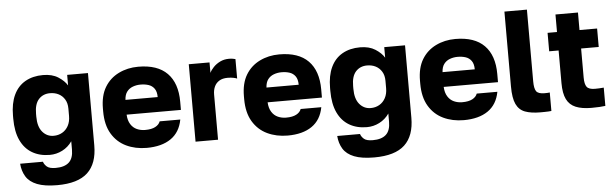

<svg xmlns="http://www.w3.org/2000/svg" viewBox="-54 -898 4197 1309"><g transform="rotate(-5 2045.0 -243.5)"><path d="M290 213.2Q204.5 213.2 152.9 192.8Q101.3 172.5 77.7 134.1Q54.2 95.7 50.5 45.5H206.5Q211.5 63.2 229.1 79.2Q246.7 95.2 290 95.2Q350.3 95.2 380.7 67.5Q411 39.8 411 -20V-76.7Q384.3 -38.2 343.7 -17.5Q303.2 3.2 257.8 3.2Q188.8 3.2 137.6 -26.8Q86.3 -56.8 58.4 -116.2Q30.5 -175.5 30.5 -265V-285Q30.5 -368.7 57.6 -426.4Q84.7 -484.2 136.3 -513.7Q188 -543.2 258.3 -543.2Q320.3 -543.2 361.7 -516.8Q403.2 -490.3 422.7 -457.8V-530H565V-34.5Q565 89.2 498.5 151.2Q432 213.2 290 213.2ZM295 -124.2Q327.8 -124.2 354.1 -139.3Q380.3 -154.3 395.7 -182.7Q411 -211 411 -250V-300.3Q411 -337.7 395.3 -363.4Q379.7 -389.2 353.8 -402.5Q328 -415.8 295 -415.8Q247.5 -415.8 217.8 -383.6Q188.2 -351.3 188.2 -285V-265Q188.2 -195.7 218.7 -159.9Q249.2 -124.2 295 -124.2Z M920 13.2Q842.5 13.2 780.2 -16.6Q718 -46.3 681.7 -107.2Q645.5 -168 645.5 -260V-280Q645.5 -368 680.2 -425.7Q715 -483.5 775.7 -513.3Q836.3 -543.2 910 -543.2Q1041.3 -543.2 1107.9 -475.5Q1174.5 -407.8 1174.5 -280.5V-224.5H802.8Q804.8 -184.5 821.3 -158.5Q837.7 -132.5 863.8 -121Q889.8 -109.5 920 -109.5Q963.8 -109.5 989.5 -123.2Q1015.2 -136.8 1023.2 -159.5H1164.5Q1148.5 -73.3 1085.7 -30.1Q1022.8 13.2 920 13.2ZM915 -420.5Q886.7 -420.5 861.7 -411.1Q836.7 -401.7 821.3 -381.3Q805.8 -361 803.8 -325.5H1024.3Q1024.3 -363 1009.2 -383.7Q994.2 -404.5 969.7 -412.5Q945.2 -420.5 915 -420.5Z M1255 0V-530H1397V-458.3Q1404.8 -476.3 1423.8 -496.3Q1442.7 -516.3 1470 -529.8Q1497.3 -543.2 1530.3 -543.2Q1546.5 -543.2 1556.7 -541.2Q1566.8 -539.2 1575 -537.3V-403.7Q1570 -407 1551.9 -410.9Q1533.8 -414.8 1510.5 -414.8Q1475.3 -414.8 1452.8 -400.7Q1430.3 -386.7 1419.7 -363Q1409 -339.3 1409 -309.3V0Z M1885 13.2Q1807.5 13.2 1745.2 -16.6Q1683 -46.3 1646.7 -107.2Q1610.5 -168 1610.5 -260V-280Q1610.5 -368 1645.2 -425.7Q1680 -483.5 1740.7 -513.3Q1801.3 -543.2 1875 -543.2Q2006.3 -543.2 2072.9 -475.5Q2139.5 -407.8 2139.5 -280.5V-224.5H1767.8Q1769.8 -184.5 1786.3 -158.5Q1802.7 -132.5 1828.8 -121Q1854.8 -109.5 1885 -109.5Q1928.8 -109.5 1954.5 -123.2Q1980.2 -136.8 1988.2 -159.5H2129.5Q2113.5 -73.3 2050.7 -30.1Q1987.8 13.2 1885 13.2ZM1880 -420.5Q1851.7 -420.5 1826.7 -411.1Q1801.7 -401.7 1786.3 -381.3Q1770.8 -361 1768.8 -325.5H1989.3Q1989.3 -363 1974.2 -383.7Q1959.2 -404.5 1934.7 -412.5Q1910.2 -420.5 1880 -420.5Z M2460 213.2Q2374.5 213.2 2322.9 192.8Q2271.3 172.5 2247.7 134.1Q2224.2 95.7 2220.5 45.5H2376.5Q2381.5 63.2 2399.1 79.2Q2416.7 95.2 2460 95.2Q2520.3 95.2 2550.7 67.5Q2581 39.8 2581 -20V-76.7Q2554.3 -38.2 2513.7 -17.5Q2473.2 3.2 2427.8 3.2Q2358.8 3.2 2307.6 -26.8Q2256.3 -56.8 2228.4 -116.2Q2200.5 -175.5 2200.5 -265V-285Q2200.5 -368.7 2227.6 -426.4Q2254.7 -484.2 2306.3 -513.7Q2358 -543.2 2428.3 -543.2Q2490.3 -543.2 2531.7 -516.8Q2573.2 -490.3 2592.7 -457.8V-530H2735V-34.5Q2735 89.2 2668.5 151.2Q2602 213.2 2460 213.2ZM2465 -124.2Q2497.8 -124.2 2524.1 -139.3Q2550.3 -154.3 2565.7 -182.7Q2581 -211 2581 -250V-300.3Q2581 -337.7 2565.3 -363.4Q2549.7 -389.2 2523.8 -402.5Q2498 -415.8 2465 -415.8Q2417.5 -415.8 2387.8 -383.6Q2358.2 -351.3 2358.2 -285V-265Q2358.2 -195.7 2388.7 -159.9Q2419.2 -124.2 2465 -124.2Z M3090 13.2Q3012.5 13.2 2950.2 -16.6Q2888 -46.3 2851.7 -107.2Q2815.5 -168 2815.5 -260V-280Q2815.5 -368 2850.2 -425.7Q2885 -483.5 2945.7 -513.3Q3006.3 -543.2 3080 -543.2Q3211.3 -543.2 3277.9 -475.5Q3344.5 -407.8 3344.5 -280.5V-224.5H2972.8Q2974.8 -184.5 2991.3 -158.5Q3007.7 -132.5 3033.8 -121Q3059.8 -109.5 3090 -109.5Q3133.8 -109.5 3159.5 -123.2Q3185.2 -136.8 3193.2 -159.5H3334.5Q3318.5 -73.3 3255.7 -30.1Q3192.8 13.2 3090 13.2ZM3085 -420.5Q3056.7 -420.5 3031.7 -411.1Q3006.7 -401.7 2991.3 -381.3Q2975.8 -361 2973.8 -325.5H3194.3Q3194.3 -363 3179.2 -383.7Q3164.2 -404.5 3139.7 -412.5Q3115.2 -420.5 3085 -420.5Z M3615 5.7Q3551 5.7 3510.2 -9.5Q3469.3 -24.7 3449.7 -66.2Q3430 -107.7 3430 -187V-700H3584V-209.7Q3584 -160.5 3597.5 -141.1Q3611 -121.7 3654 -121.7Q3666 -121.7 3674 -122.2Q3682 -122.7 3690 -123.7V2.9Q3680 4.2 3668.7 4.7Q3657.3 5.2 3643.8 5.4Q3630.2 5.7 3615 5.7Z M3965 5.7Q3899.2 5.7 3857.1 -11.7Q3815 -29 3795 -69.5Q3775 -110 3775 -180V-403.7H3710.5V-530H3775V-650H3929V-530H4049.5V-403.7H3929V-205.2Q3929 -159.8 3943.3 -140.8Q3957.6 -121.7 3999.5 -121.7Q4029.5 -121.7 4059.5 -124.7V0.5Q4040.5 2.7 4019.7 4.2Q3998.8 5.7 3965 5.7Z"/></g></svg>

Font: Golos Text
Style: Regular
Weight: 400
Designer: A.Korolkova, Vitaly Kuzmin
Foundry: ParaType Ltd
Version: Version 2.004